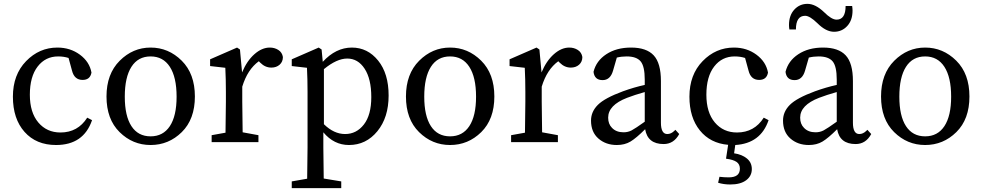

<svg xmlns="http://www.w3.org/2000/svg" viewBox="-20 -738 5099 997"><path d="M433 -127 458 -114Q414 15 271 15Q168 15 107.5 -53Q47 -121 47 -236Q47 -350 115.5 -420.5Q184 -491 278 -491Q345 -491 395 -454Q445 -417 455 -361Q448 -323 409 -323Q366 -323 354 -371L336 -437Q311 -445 282 -445Q216 -445 175.5 -392.5Q135 -340 135 -246Q135 -154 179 -102Q223 -50 294 -50Q384 -50 433 -127Z M628 -236Q628 -136 662.5 -83Q697 -30 762 -30Q827 -30 862 -83Q897 -136 897 -236Q897 -337 862 -391Q827 -445 762 -445Q697 -445 662.5 -391Q628 -337 628 -236ZM762 -491Q855 -491 923.5 -423Q992 -355 992 -237Q992 -119 924 -52Q856 15 762 15Q669 15 601 -52Q533 -119 533 -237Q533 -354 601.5 -422.5Q670 -491 762 -491Z M1226 -481 1237 -362Q1262 -422 1301 -456.5Q1340 -491 1381 -491Q1406 -491 1425.5 -478.5Q1445 -466 1449 -442Q1449 -417 1432 -402Q1415 -387 1389 -387Q1357 -387 1332 -412L1324 -420Q1265 -377 1238 -288V-210Q1238 -151 1240 -51L1322 -36V0H1079V-36L1151 -49Q1153 -149 1153 -210V-261Q1153 -326 1150 -386L1071 -395V-430L1211 -491Z M1662 -379V-93Q1714 -42 1772 -42Q1831 -42 1869.5 -91.5Q1908 -141 1908 -234Q1908 -328 1873.5 -381Q1839 -434 1783 -434Q1729 -434 1662 -379ZM1650 -481 1656 -417Q1724 -491 1807 -491Q1889 -491 1943.5 -423.5Q1998 -356 1998 -242Q1998 -128 1939.5 -56.5Q1881 15 1792 15Q1714 15 1659 -51V28Q1659 81 1661 189L1752 204V239H1495V204L1575 190Q1577 80 1577 28V-261Q1577 -326 1574 -386L1495 -395V-430L1635 -491Z M2183 -236Q2183 -136 2217.5 -83Q2252 -30 2317 -30Q2382 -30 2417 -83Q2452 -136 2452 -236Q2452 -337 2417 -391Q2382 -445 2317 -445Q2252 -445 2217.5 -391Q2183 -337 2183 -236ZM2317 -491Q2410 -491 2478.5 -423Q2547 -355 2547 -237Q2547 -119 2479 -52Q2411 15 2317 15Q2224 15 2156 -52Q2088 -119 2088 -237Q2088 -354 2156.5 -422.5Q2225 -491 2317 -491Z M2781 -481 2792 -362Q2817 -422 2856 -456.5Q2895 -491 2936 -491Q2961 -491 2980.5 -478.5Q3000 -466 3004 -442Q3004 -417 2987 -402Q2970 -387 2944 -387Q2912 -387 2887 -412L2879 -420Q2820 -377 2793 -288V-210Q2793 -151 2795 -51L2877 -36V0H2634V-36L2706 -49Q2708 -149 2708 -210V-261Q2708 -326 2705 -386L2626 -395V-430L2766 -491Z M3328 -106V-260Q3275 -245 3236 -230Q3138 -192 3138 -127Q3138 -94 3158 -74Q3180 -51 3218 -51Q3241 -51 3260 -61Q3279 -71 3328 -106ZM3487 -64 3507 -42Q3479 10 3426 10Q3343 10 3330 -67Q3284 -21 3254 -3Q3224 15 3183 15Q3126 15 3087.5 -18.5Q3049 -52 3049 -112Q3049 -158 3084.5 -193.5Q3120 -229 3215 -264Q3273 -285 3328 -297V-324Q3328 -394 3306.5 -419.5Q3285 -445 3234 -445Q3207 -445 3183 -439L3163 -370Q3149 -322 3109 -322Q3067 -322 3062 -365Q3076 -422 3128.5 -456.5Q3181 -491 3257 -491Q3337 -491 3374.5 -450.5Q3412 -410 3412 -317V-101Q3412 -42 3445 -42Q3465 -42 3482 -59Z M3946 -127 3971 -114Q3930 7 3798 15L3792 58Q3833 64 3858.5 85Q3884 106 3884 140Q3884 176 3854.5 198Q3825 220 3772 220Q3738 220 3709 211L3716 180Q3740 183 3764 183Q3822 183 3822 138Q3822 115 3805 103Q3788 91 3750 86L3761 14Q3668 6 3614 -61Q3560 -128 3560 -236Q3560 -350 3628.5 -420.5Q3697 -491 3791 -491Q3858 -491 3908 -454Q3958 -417 3968 -361Q3961 -323 3922 -323Q3879 -323 3867 -371L3849 -437Q3824 -445 3795 -445Q3729 -445 3688.5 -392.5Q3648 -340 3648 -246Q3648 -154 3692 -102Q3736 -50 3807 -50Q3897 -50 3946 -127Z M4113 -585H4079Q4077 -597 4077 -608Q4077 -658 4104.5 -688Q4132 -718 4173 -718Q4214 -718 4259 -675Q4298 -636 4324 -636Q4371 -636 4371 -707H4405Q4407 -693 4407 -683Q4407 -633 4379.5 -603Q4352 -573 4311 -573Q4269 -573 4225 -617Q4185 -656 4161 -656Q4113 -656 4113 -585ZM4325 -106V-260Q4272 -245 4233 -230Q4135 -192 4135 -127Q4135 -94 4155 -74Q4177 -51 4215 -51Q4238 -51 4257 -61Q4276 -71 4325 -106ZM4484 -64 4504 -42Q4476 10 4423 10Q4340 10 4327 -67Q4281 -21 4251 -3Q4221 15 4180 15Q4123 15 4084.5 -18.5Q4046 -52 4046 -112Q4046 -158 4081.5 -193.5Q4117 -229 4212 -264Q4270 -285 4325 -297V-324Q4325 -394 4303.5 -419.5Q4282 -445 4231 -445Q4204 -445 4180 -439L4160 -370Q4146 -322 4106 -322Q4064 -322 4059 -365Q4073 -422 4125.5 -456.5Q4178 -491 4254 -491Q4334 -491 4371.5 -450.5Q4409 -410 4409 -317V-101Q4409 -42 4442 -42Q4462 -42 4479 -59Z M4650 -236Q4650 -136 4684.5 -83Q4719 -30 4784 -30Q4849 -30 4884 -83Q4919 -136 4919 -236Q4919 -337 4884 -391Q4849 -445 4784 -445Q4719 -445 4684.5 -391Q4650 -337 4650 -236ZM4784 -491Q4877 -491 4945.5 -423Q5014 -355 5014 -237Q5014 -119 4946 -52Q4878 15 4784 15Q4691 15 4623 -52Q4555 -119 4555 -237Q4555 -354 4623.5 -422.5Q4692 -491 4784 -491Z"/></svg>

Font: TypoPRO Source Serif Pro
Style: Regular
Weight: 400
Designer: Frank Grießhammer
Foundry: Adobe Systems Incorporated
Version: Version 1.017;PS 1.0;hotconv 1.0.79;makeotf.lib2.5.61930